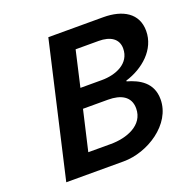

<svg xmlns="http://www.w3.org/2000/svg" viewBox="-128 -847 965 973"><g transform="rotate(-20 355.0 -361.0)"><path d="M67 0H377C506 0 660 -97 660 -232C660 -323 592 -358 529 -376V-380C624 -409 710 -482 710 -583C710 -678 634 -722 529 -722H233ZM298 -425 342 -617H466C529 -617 570 -591 570 -539C570 -457 488 -425 414 -425ZM224 -105 274 -321H409C477 -321 528 -296 528 -231C528 -140 431 -105 346 -105Z"/></g></svg>

Font: Perun SemiBold Italic
Style: Regular
Weight: 400
Italic angle: -12°
Foundry: Copyright (c) Stefan Peev, Context Ltd, 2016
Version: Version 1.026